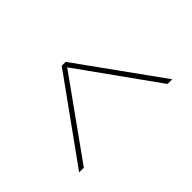

<svg xmlns="http://www.w3.org/2000/svg" viewBox="-134 -704 694 694"><g transform="rotate(45 212.5 -357.0)"><path d="M365 -119 48 -347V-367L365 -595V-571L66 -357L365 -143Z"/></g></svg>

Font: Noto Serif Display ExtraCondensed SemiBold
Style: Italic
Weight: 600
Width: 2
Italic angle: -12°
Designer: Monotype Design Team
Foundry: Monotype Imaging Inc.
Version: Version 2.009